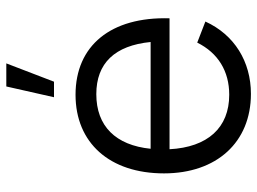

<svg xmlns="http://www.w3.org/2000/svg" viewBox="-126 -694 835 624"><g transform="rotate(-90 292.0 -382.5)"><path d="M322.5 -780 287.5 -625H338L397.5 -780ZM298.5 15C403 15 490.5 -38.5 533.5 -133L465 -159.5C431.5 -92 372.5 -55.5 295.5 -55.5C188 -55.5 125 -126 118.5 -249.5H544C549.5 -440 455.5 -555 295.5 -555C139.5 -555 40 -444.5 40 -267.5C40 -96.5 141 15 298.5 15ZM297.5 -487.5C398 -487.5 455.5 -427.5 467 -311H120C131.5 -424.5 193.5 -487.5 297.5 -487.5Z"/></g></svg>

Font: Hauora
Style: Regular
Weight: 400
Designer: Mikhail Sharanda
Foundry: WCYS & Co.
Version: Version 1.010